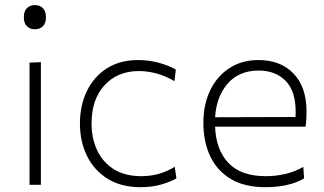

<svg xmlns="http://www.w3.org/2000/svg" viewBox="-20 -748 1312 777"><path d="M99.5 0V-494.5L145.5 -496.5V0ZM120.5 -629.5Q101.5 -629.5 89 -641.8Q76.5 -654 76.5 -678Q76.5 -703 89 -715.2Q101.5 -727.5 121.5 -727.5Q141.5 -727.5 153.8 -714.8Q166 -702 166 -678Q166 -654 153.8 -641.8Q141.5 -629.5 120.5 -629.5Z M548.5 9.5Q470 9.5 415.2 -24.8Q360.5 -59 332 -117.2Q303.5 -175.5 303.5 -248Q303.5 -321 331.5 -379.2Q359.5 -437.5 412.2 -471.2Q465 -505 539.5 -505Q582.5 -505 622.8 -494Q663 -483 691.5 -466.5L686 -419.5Q644.5 -443.5 608.5 -452Q572.5 -460.5 543 -460.5Q455.5 -460.5 403 -403Q350.5 -345.5 350.5 -248.5Q350.5 -188.5 373 -140.2Q395.5 -92 440.2 -63.5Q485 -35 553 -35Q587.5 -35 621.8 -44.2Q656 -53.5 687 -73L694 -26Q670.5 -12.5 633 -1.5Q595.5 9.5 548.5 9.5Z M1054 9.5Q969 9.5 913.2 -24.2Q857.5 -58 830.2 -116.8Q803 -175.5 803 -251Q803 -325 830.5 -382.2Q858 -439.5 908.2 -472.2Q958.5 -505 1026 -505Q1115.5 -505 1168 -450.2Q1220.5 -395.5 1220.5 -296.5Q1220.5 -261 1216.5 -235.5H850.5Q853.5 -143 904 -89Q954.5 -35 1056.5 -35Q1094.5 -35 1133.5 -43.8Q1172.5 -52.5 1207.5 -72.5L1210.5 -26Q1150 9.5 1054 9.5ZM1027 -462.5Q947 -462.5 901.2 -409.5Q855.5 -356.5 850.5 -273.5L1176 -274.5Q1176.5 -283.5 1176.5 -295.5Q1176.5 -380.5 1135.2 -421.5Q1094 -462.5 1027 -462.5Z"/></svg>

Font: Commissioner ExtraLight
Style: Regular
Weight: 200
Designer: Kostas Bartsokas
Foundry: Kostas Bartsokas
Version: Version 1.000; ttfautohint (v1.8.3)